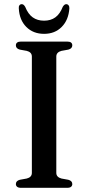

<svg xmlns="http://www.w3.org/2000/svg" viewBox="-20 -899 422 919"><path d="M249.5 -71.5Q249.5 -61 256 -54.2Q262.5 -47.5 274 -44.5L307 -38.5Q326 -33.5 326 -18Q326 -10 320.2 -5Q314.5 0 301.5 0H80.5Q68 0 62 -5Q56 -10 56 -18Q56 -33.5 75 -38.5L108 -44.5Q120 -47.5 126.2 -54.2Q132.5 -61 132.5 -71.5V-628.5Q132.5 -639 126.2 -645.8Q120 -652.5 108 -655.5L75 -661.5Q56 -666.5 56 -682Q56 -690.5 62 -695.2Q68 -700 80.5 -700H301.5Q314.5 -700 320.2 -695.2Q326 -690.5 326 -682Q326 -666.5 307 -661.5L274 -655.5Q262.5 -652.5 256 -645.8Q249.5 -639 249.5 -628.5ZM191 -800Q223 -800 245 -816Q267 -832 280.5 -866.5Q284.5 -873 288.5 -876Q292.5 -879 297 -879Q304 -879 308.2 -873.5Q312.5 -868 312 -858.5Q308 -803 275.2 -770Q242.5 -737 191 -737Q139 -737 106 -770Q73 -803 70 -858.5Q69 -868 73 -873.5Q77 -879 84 -879Q89 -879 92.8 -876Q96.5 -873 100.5 -866.5Q114.5 -831.5 136.8 -815.8Q159 -800 191 -800Z"/></svg>

Font: Fraunces 11pt
Style: Regular
Weight: 400
Version: Version 1.000;[b76b70a41]